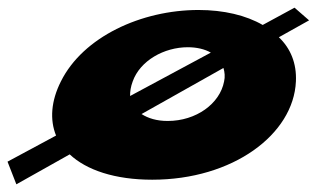

<svg xmlns="http://www.w3.org/2000/svg" viewBox="-97 -451 825 500"><path d="M707.9 -398 670 -431 587.1 -386C543.9 -411 486 -425 420 -425C271 -425 119.3 -355 61.6 -239C35.8 -188 32.3 -139 49 -98L-77.4 -30L-54.4 29L84.5 -49C128.2 -8 202.4 17 299.4 17C509.4 17 667.5 -101 673.6 -239C675.8 -286 659.7 -325 629.2 -354ZM248.6 -239C267.8 -293 330.2 -328 392.2 -328C415.2 -328 436.4 -323 452 -314L241.8 -201C241.6 -213 243.4 -225 248.6 -239ZM339.8 -136C310.8 -136 288.9 -143 271.6 -154L484.9 -274C488.2 -263 489.4 -251 486.6 -239C475.7 -181 413.8 -136 339.8 -136Z"/></svg>

Font: Hussar Milosc
Style: Obl
Weight: 700
Foundry: Cannot Into Space Fonts
Version: Version 1.02